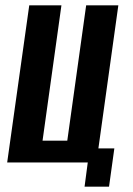

<svg xmlns="http://www.w3.org/2000/svg" viewBox="-20 -611 502 722"><path d="M298 91 310 0H7L90 -591H211L140 -82H233L304 -591H425L350 -53H410L390 91Z"/></svg>

Font: Alumni Sans
Style: Bold Italic
Weight: 700
Italic angle: -8°
Designer: Robert E. Leuschke
Foundry: Robert E. Leuschke
Version: Version 1.016